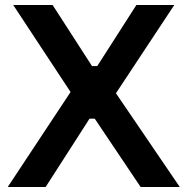

<svg xmlns="http://www.w3.org/2000/svg" viewBox="-20 -750 753 770"><path d="M11 0 263 -381 33 -730H191L349 -485H370L527 -730H679L445 -376L701 0H544L360 -274H339L163 0Z"/></svg>

Font: Cazoo Sans SemiBold
Style: Regular
Weight: 600
Designer: Jonathan Barnbrook, Julián Moncada
Foundry: Barnbrook Fonts
Version: Version 2.000;Glyphs 3.2.3 (3260)